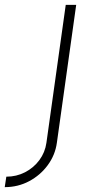

<svg xmlns="http://www.w3.org/2000/svg" viewBox="-144 -520 373 790"><path d="M-124.5 250 -118 207Q-76.5 207 -41 188.8Q-5.5 170.5 18 138.8Q41.5 107 47 67.5L126.5 -500H169.5L90 67.5Q83 118 52.5 159.5Q22 201 -24 225.5Q-70 250 -124.5 250Z"/></svg>

Font: Urbanist ExtraLight
Style: Italic
Weight: 250
Version: Version 1.303